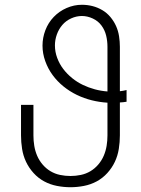

<svg xmlns="http://www.w3.org/2000/svg" viewBox="-20 -772 590 804"><path d="M275 12Q247 12 218.5 6.5Q190 1 165 -12.5Q140 -26 120.5 -47.5Q101 -69 89 -94.5Q77 -120 72.5 -148.5Q68 -177 68 -205V-333H120V-205Q120 -183 123.5 -161.5Q127 -140 135.5 -120Q144 -100 158.5 -83Q173 -66 191.5 -55Q210 -44 231.5 -39.5Q253 -35 275 -35Q297 -35 318.5 -39.5Q340 -44 358.5 -55Q377 -66 391.5 -83Q406 -100 414.5 -120Q423 -140 426.5 -161.5Q430 -183 430 -205V-342Q397 -344 364.5 -352Q332 -360 302 -374.5Q272 -389 246 -410Q220 -431 200.5 -457.5Q181 -484 169.5 -516Q158 -548 158 -581Q158 -614 170 -645.5Q182 -677 205 -701Q228 -725 259 -738.5Q290 -752 323 -752Q346 -752 367.5 -746.5Q389 -741 408.5 -729.5Q428 -718 442.5 -700.5Q457 -683 466 -663Q475 -643 478.5 -620.5Q482 -598 482 -576V-390Q489 -391 496 -392Q503 -393 510 -395V-346Q503 -345 496 -344Q489 -343 482 -343V-205Q482 -177 477.5 -148.5Q473 -120 461 -94.5Q449 -69 429.5 -47.5Q410 -26 385 -12.5Q360 1 331.5 6.5Q303 12 275 12ZM430 -389V-576Q430 -600 424.5 -623Q419 -646 405 -665Q391 -684 368.5 -694.5Q346 -705 323 -705Q300 -705 278 -695Q256 -685 241 -667.5Q226 -650 218 -627.5Q210 -605 210 -582Q210 -555 219.5 -529.5Q229 -504 245 -483Q261 -462 282 -445Q303 -428 327 -416.5Q351 -405 377 -398Q403 -391 430 -389Z"/></svg>

Font: Lode Dark Term
Style: Regular
Weight: 400
Monospace: yes
Designer: Belleve Invis
Foundry: Belleve Invis
Version: Version 29.2.0